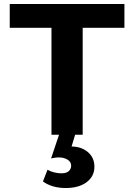

<svg xmlns="http://www.w3.org/2000/svg" viewBox="-20 -678 675 966"><path d="M239 0V-658H396V0ZM29 -538V-658H606V-538ZM277 0H358L332 86L275 75Q285 67 301 63Q317 59 337 59Q389 59 422 87Q455 115 455 161Q455 209 416 238.5Q377 268 310 268Q276 268 247 259.5Q218 251 196 235L219 176Q232 184 251.5 189Q271 194 288 194Q315 194 326.5 182.5Q338 171 338 156Q338 136 319.5 125Q301 114 276 114Q266 114 256.5 115.5Q247 117 237 119Z"/></svg>

Font: Ysabeau SC ExtraBold
Style: Regular
Weight: 800
Designer: Christian Thalmann (Catharsis Fonts)
Version: Version 2.001;gftools[0.9.30]; featfreeze: smcp